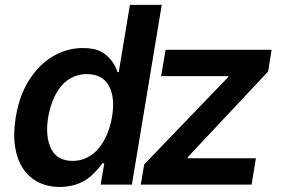

<svg xmlns="http://www.w3.org/2000/svg" viewBox="-20 -747 1139 777"><path d="M43.7 -272Q51.5 -318.9 65.3 -356.5Q79.2 -394.2 99.4 -425.4Q140.3 -488.3 196.2 -520.4Q252.1 -552.6 315.3 -552.6Q339.8 -552.6 358.7 -548.7Q377.5 -544.7 391.7 -536.6Q405.5 -528.4 416 -518.5Q426.5 -508.5 434.1 -497.9Q441.8 -487.2 446.9 -476.4Q452.1 -465.6 455.3 -455.3H460.6L505.7 -727.3H634.6L513.8 0H387.4L402 -85.9H394.2Q387.4 -76 378.6 -65.7Q369.7 -55.4 358.3 -44Q347.3 -33 333.3 -23.1Q319.2 -13.1 302.6 -6Q285.9 1.1 265.8 5.3Q245.7 9.6 222.3 9.6Q174 9.6 136 -9.2Q98 -28.1 73.9 -63.9Q49.7 -99.8 41.2 -152.3Q32.7 -204.9 43.7 -272ZM549.7 0 563.6 -81.7 902.7 -434.3 904.1 -438.9H632.1L650.2 -545.5H1079.2L1065 -457.7L740.1 -111.2L738.6 -106.5H1015.6L998.2 0ZM186.4 -146Q210.6 -95.9 273.4 -95.9Q297.6 -95.9 317.8 -103.2Q338.1 -110.4 354.6 -123Q371.1 -135.7 384.2 -152.9Q397.4 -170.1 407 -189.6Q416.5 -209.2 423.1 -230.5Q429.7 -251.8 433.2 -272.7Q446.7 -352.3 420.5 -399.9Q394.5 -447.1 331.7 -447.1Q307.2 -447.1 287.1 -440Q267 -432.9 250.9 -420.6Q234.7 -408.4 222.1 -391.5Q209.5 -374.6 200.3 -355.3Q191.1 -335.9 184.8 -314.8Q178.6 -293.7 175.1 -272.7Q162.3 -196.7 186.4 -146Z"/></svg>

Font: Inter P Semi Bold
Style: Italic
Weight: 600
Italic angle: 9.39999°
Designer: Rasmus Andersson
Foundry: rsms
Version: Version 3.018;git-588b23468